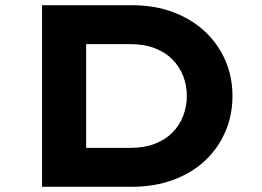

<svg xmlns="http://www.w3.org/2000/svg" viewBox="-20 -720 1010 740"><path d="M142 0V-700H486Q577 -700 649 -672.5Q721 -645 771.5 -597Q822 -549 849 -486Q876 -423 876 -350Q876 -277 849 -213.5Q822 -150 771.5 -102Q721 -54 648.5 -27Q576 0 486 0ZM312 -116 289 -150H481Q536 -150 577 -166Q618 -182 645 -209.5Q672 -237 686 -273.5Q700 -310 700 -350Q700 -391 686 -427Q672 -463 645 -490.5Q618 -518 577 -534Q536 -550 481 -550H286L312 -582Z"/></svg>

Font: Lexend Mega
Style: Bold
Weight: 700
Version: Version 1.007